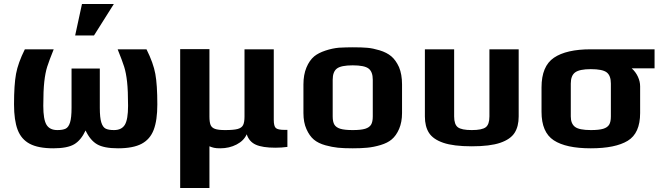

<svg xmlns="http://www.w3.org/2000/svg" viewBox="-20 -730 3326 958"><path d="M50 0ZM50 -209Q50 -307 60 -361.5Q70 -416 104 -484H248Q225 -427 215.5 -397Q206 -367 201 -322.5Q196 -278 196 -202Q196 -134 212 -107.5Q228 -81 266 -81Q293 -81 307.5 -88Q322 -95 329.5 -119Q337 -143 337 -192V-388H478V-192Q478 -143 485.5 -119Q493 -95 507.5 -88Q522 -81 549 -81Q587 -81 603 -107.5Q619 -134 619 -202Q619 -278 614 -322.5Q609 -367 599.5 -397Q590 -427 567 -484H711Q745 -416 755 -361.5Q765 -307 765 -209Q765 -130 747 -82.5Q729 -35 686.5 -12.5Q644 10 569 10Q499 10 464.5 -10Q430 -30 407 -79Q384 -30 350 -10Q316 10 246 10Q171 10 128.5 -12.5Q86 -35 68 -82.5Q50 -130 50 -209ZM389 -710H548L449 -553H355Z M879 -485H1025V-149Q1025 -121 1030.5 -107Q1036 -93 1052.5 -87Q1069 -81 1103 -81Q1146 -81 1166 -86.5Q1186 -92 1193 -106Q1200 -120 1200 -149V-484H1346V-132Q1346 -100 1356.5 -91Q1367 -82 1399 -82H1414V3Q1385 7 1354 7Q1290 7 1256.5 -8Q1223 -23 1211 -60Q1197 -28 1160.5 -9Q1124 10 1079 10Q1059 10 1048 7.5Q1037 5 1025 0V208H879Z M1604 -5Q1568 -15 1546 -33.5Q1524 -52 1509 -86Q1494 -119 1494 -166V-309Q1494 -357 1509 -393Q1524 -429 1548 -449Q1569 -466 1603.5 -477.5Q1638 -489 1671 -492Q1709 -494 1740 -494Q1786 -494 1813.5 -491.5Q1841 -489 1874 -479Q1910 -468 1932.5 -449Q1955 -430 1971 -395Q1986 -359 1986 -309V-166Q1986 -121 1971.5 -87Q1957 -53 1934 -34Q1914 -17 1879.5 -6.5Q1845 4 1812 7Q1782 10 1740 10Q1695 10 1666 7Q1637 4 1604 -5ZM1840 -149V-332Q1840 -372 1819 -388Q1798 -404 1740 -404Q1682 -404 1661 -388Q1640 -372 1640 -332V-149Q1640 -122 1648.5 -108Q1657 -94 1678 -87.5Q1699 -81 1740 -81Q1781 -81 1802 -87.5Q1823 -94 1831.5 -108Q1840 -122 1840 -149Z M2100 -149V-484H2246V-149Q2246 -109 2264.5 -95Q2283 -81 2334 -81Q2385 -81 2403.5 -95Q2422 -109 2422 -149V-484H2568V-149Q2568 -99 2547.5 -67Q2527 -35 2476 -17.5Q2425 0 2334 0Q2243 0 2192 -17.5Q2141 -35 2120.5 -67Q2100 -99 2100 -149Z M2682 -172V-294Q2682 -400 2744 -442Q2806 -484 2928 -484H3246V-389H3132Q3152 -371 3163 -347Q3174 -323 3174 -299V-166Q3174 -65 3112 -27.5Q3050 10 2928 10Q2804 10 2743 -30Q2682 -70 2682 -172ZM3028 -149V-313Q3028 -353 3007 -369Q2986 -385 2928 -385Q2872 -385 2850 -369Q2828 -353 2828 -313V-149Q2828 -113 2849 -97Q2870 -81 2928 -81Q2969 -81 2990 -87.5Q3011 -94 3019.5 -108Q3028 -122 3028 -149Z"/></svg>

Font: Play
Style: Bold
Weight: 700
Designer: Jonas Hecksher (Cyrillic expansion: Cyreal)
Foundry: Jonas Hecksher, Playtype, e-types AS
Version: Version 2.101; ttfautohint (v1.5.65-e2d9)